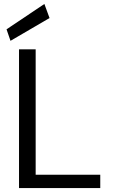

<svg xmlns="http://www.w3.org/2000/svg" viewBox="-20 -949 568 969"><path d="M76 0V-700H160V-67H486V0ZM33 -743 13 -801 204 -929 230 -858Z"/></svg>

Font: DM Sans 12pt
Style: Regular
Weight: 400
Version: Version 4.004;gftools[0.9.30]